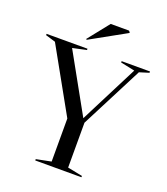

<svg xmlns="http://www.w3.org/2000/svg" viewBox="-164 -986 950 1094"><g transform="rotate(20 311.5 -439.0)"><path d="M179 0H459V-8L369 -26V-298L562 -674L620 -692V-700H448V-692L534 -674L354 -320L157 -674L241 -692V-700H-7V-692L53 -674L269 -287V-26L179 -8ZM219 -746 435 -866V-870L428 -878H317L215 -750Z"/></g></svg>

Font: Mazius Display
Style: Regular
Weight: 400
Designer: Alberto Casagrande & Collletttivo
Foundry: Collletttivo
Version: Version 2.000;Glyphs 3.2 (3217)